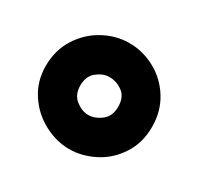

<svg xmlns="http://www.w3.org/2000/svg" viewBox="-95 -820 628 609"><g transform="rotate(30 219.5 -515.5)"><path d="M414 -514Q414 -456 385.5 -412Q357 -368 312 -345Q267 -322 221 -322Q174 -322 128.5 -346Q83 -370 54 -414Q25 -458 25 -514Q25 -571 53 -615.5Q81 -660 126 -684.5Q171 -709 219 -709Q269 -709 314 -684.5Q359 -660 386.5 -615.5Q414 -571 414 -514ZM289 -516Q289 -551 267 -567.5Q245 -584 218 -584Q195 -584 173 -566.5Q151 -549 151 -515Q151 -481 173.5 -463.5Q196 -446 219 -446Q243 -446 266 -463.5Q289 -481 289 -516Z"/></g></svg>

Font: Fredoka One
Style: Regular
Weight: 400
Designer: Milena B. Brandão, Ben Nathan
Version: Version 2.000; ttfautohint (v1.5.33-1714) -l 8 -r 50 -G 200 